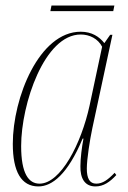

<svg xmlns="http://www.w3.org/2000/svg" viewBox="-20 -660 460 690"><path d="M161 -620H387L391 -640H165ZM118 10C167 10 223 -33 277 -162H280C274 -131 269 -91 269 -63C268 -20 284 10 323 10C352 10 375 -6 398 -31L392 -39C368 -14 349 0 326 0C302 0 292 -19 292 -54C292 -88 303 -158 312 -200L384 -535H376L355 -505C337 -528 310 -546 270 -546C121 -546 26 -309 26 -143C26 -44 56 10 118 10ZM122 0C83 0 56 -36 56 -135C56 -287 140 -536 270 -536C302 -536 332 -521 347 -492L302 -281C272 -143 198 0 122 0Z"/></svg>

Font: Noto Serif Display Condensed Thin
Style: Italic
Weight: 100
Width: 3
Italic angle: -12°
Designer: Monotype Design Team
Foundry: Monotype Imaging Inc.
Version: Version 2.009